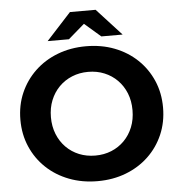

<svg xmlns="http://www.w3.org/2000/svg" viewBox="-60 -958 964 1026"><g transform="rotate(-5 422.0 -444.5)"><path d="M422.5 11.8Q339.9 11.8 269.6 -15.2Q199.4 -42.2 147.9 -91.1Q96.4 -140 67.9 -206Q39.3 -271.9 39.3 -350.2Q39.3 -428.5 67.9 -494.1Q96.5 -559.8 148 -608.9Q199.6 -658 269.6 -684.9Q339.5 -711.8 422.2 -711.8Q505.2 -711.8 574.8 -685Q644.4 -658.2 695.9 -609.3Q747.3 -560.4 775.9 -494.5Q804.5 -428.7 804.5 -350.1Q804.5 -271.6 775.9 -205.5Q747.3 -139.4 695.9 -90.6Q644.4 -41.8 574.8 -15Q505.2 11.8 422.5 11.8ZM422.2 -125.5Q469.1 -125.5 508.8 -141.8Q548.5 -158.1 578.1 -188.1Q607.7 -218.1 624.2 -259.2Q640.7 -300.3 640.7 -350.2Q640.7 -400.1 624.3 -440.9Q607.8 -481.8 578.2 -511.8Q548.6 -541.8 508.8 -558.1Q469.1 -574.5 422.2 -574.5Q375.3 -574.5 335.4 -558.1Q295.5 -541.8 265.8 -511.8Q236.1 -481.7 219.6 -440.8Q203 -399.8 203 -350.2Q203 -300.6 219.5 -259.4Q236 -218.3 265.7 -188.1Q295.4 -158 335.3 -141.7Q375.3 -125.5 422.2 -125.5ZM221.1 -757 353.3 -901.3H491L623.3 -757H509.2L370.8 -876.7H473.6L335.2 -757Z"/></g></svg>

Font: Montserrat Alternates Thin
Style: Regular
Weight: 100
Designer: Julieta Ulanovsky
Foundry: Julieta Ulanovsky
Version: Version 9.000